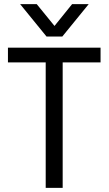

<svg xmlns="http://www.w3.org/2000/svg" viewBox="-20 -903 522 923"><path d="M199.7 0V-669.6H281.3V0ZM18.2 -602.9V-674H463.4V-602.9ZM203.7 -727.3H279.5L406.3 -883H326.5L242 -778.3L156.7 -883H76.9Z"/></svg>

Font: Hind Variable Light
Style: Regular
Weight: 300
Designer: Manushi Parikh, Satya Rajpurohit
Foundry: Indian Type Foundry
Version: Version 3.000